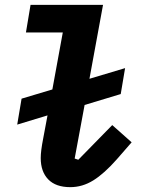

<svg xmlns="http://www.w3.org/2000/svg" viewBox="-20 -760 640 792"><path d="M148 -108Q148 -137 158 -188L176 -284L51 -246L69 -353L196 -391L239 -626H87L106 -740H405L349 -435L496 -479L478 -372L329 -327L288 -106L303 -101L443 -244L523 -173L462 -103Q410 -44 365 -16Q320 12 270 12Q210 12 179 -20Q148 -52 148 -108Z"/></svg>

Font: iA Writer Mono V
Style: Regular
Weight: 400
Italic angle: -9.5°
Designer: Mike Abbink, Paul van der Laan, Pieter van Rosmalen
Foundry: Bold Monday
Version: Version 2.000